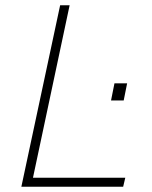

<svg xmlns="http://www.w3.org/2000/svg" viewBox="-20 -708 576 728"><path d="M401 -327 414 -392H462L449 -327ZM61 0 208 -688H244L105 -34H455L447 0Z"/></svg>

Font: Saira Thin
Style: Italic
Weight: 100
Italic angle: -12°
Designer: Hector Gatti with collaboration of the Omnibus-Type team
Foundry: Omnibus-Type
Version: Version 1.101